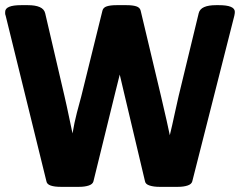

<svg xmlns="http://www.w3.org/2000/svg" viewBox="-24 -722 930 744"><path d="M824 -702Q886 -702 886 -676Q886 -673 885.5 -669.5Q885 -666 884 -661L721 -19Q718 -8 702.5 -3Q687 2 666 2H593Q572 2 556 -3Q540 -8 538 -19L456 -365L440 -433L423 -365L338 -19Q335 -8 319.5 -3Q304 2 283 2H211Q187 2 172.5 -3Q158 -8 156 -19L-2 -661Q-4 -666 -4 -669.5Q-4 -673 -4 -676Q-4 -702 58 -702H84Q113 -702 130 -694.5Q147 -687 151 -671L226 -349Q230 -332 235 -309Q240 -286 245.5 -259.5Q251 -233 257 -205Q264 -247 274 -285.5Q284 -324 291 -349L373 -681Q376 -693 390 -697.5Q404 -702 428 -702H466Q490 -702 504 -697.5Q518 -693 521 -681L600 -349Q604 -330 610 -305.5Q616 -281 622 -253.5Q628 -226 634 -198Q644 -239 652.5 -279.5Q661 -320 668 -349L746 -671Q750 -687 767 -694.5Q784 -702 813 -702Z"/></svg>

Font: Asap VF Beta
Style: Regular
Weight: 400
Designer: Pablo Cosgaya
Foundry: Pablo Cosgaya
Version: Version 1.007